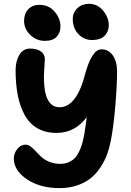

<svg xmlns="http://www.w3.org/2000/svg" viewBox="-20 -990 679 997"><path d="M458 -782.2Q415.5 -782.2 386.7 -813.2Q357.9 -844.2 357.9 -891.1Q357.9 -925.3 382.1 -947.8Q406.2 -970.2 441.9 -970.2Q486.3 -970.2 515.6 -934.6Q544.9 -898.9 544.9 -858.9Q544.9 -826.7 523.4 -804.4Q502 -782.2 458 -782.2ZM212.9 -777.8Q168.9 -777.8 137 -809.1Q105 -840.3 105 -880.9Q105 -918.9 126.7 -941.9Q148.4 -964.8 185.1 -964.8Q233.9 -964.8 263.9 -929.2Q293.9 -893.6 293.9 -852.1Q293.9 -820.3 274.2 -799.1Q254.4 -777.8 212.9 -777.8ZM289.1 -13.2Q188 -13.2 119.9 -59.1Q51.8 -105 51.8 -167Q51.8 -193.4 69.6 -216.1Q87.4 -238.8 112.8 -238.8Q126.5 -238.8 139.9 -228.5Q153.3 -218.3 166.5 -203.6Q179.7 -189 195.8 -174.3Q211.9 -159.7 237.1 -149.4Q262.2 -139.2 293 -139.2Q317.4 -139.2 336.7 -147.7Q356 -156.2 368.7 -169.4Q381.3 -182.6 391.1 -203.4Q400.9 -224.1 406.5 -243.7Q412.1 -263.2 417 -289.1Q425.8 -339.8 430.2 -381.8Q369.1 -299.8 273.9 -299.8Q215.8 -299.8 173.8 -324.2Q131.8 -348.6 107.7 -393.6Q83.5 -438.5 72.3 -495.6Q61 -552.7 61 -625Q61 -671.9 80.3 -704.8Q99.6 -737.8 137.2 -737.8Q171.9 -737.8 192.4 -722.9Q212.9 -708 212.9 -683.1Q212.9 -671.9 210.4 -639.6Q208 -607.4 208 -589.8Q208 -433.1 289.1 -433.1Q377.9 -433.1 422.9 -607.9Q437.5 -663.6 459 -698.7Q480.5 -733.9 506.8 -733.9Q543.5 -733.9 565.7 -702.4Q587.9 -670.9 587.9 -617.2Q587.9 -549.8 578.9 -441.2Q569.8 -332.5 555.2 -257.8Q547.9 -220.7 535.9 -188Q523.9 -155.3 502.4 -122.3Q481 -89.4 452.6 -65.9Q424.3 -42.5 382.3 -27.8Q340.3 -13.2 289.1 -13.2Z"/></svg>

Font: Shantell Sans Bouncy
Style: Bold
Weight: 700
Designer: Stephen Nixon, Anya Danilova, Shantell Martin
Foundry: Arrow Type
Version: Version 1.006;[9816181b4]